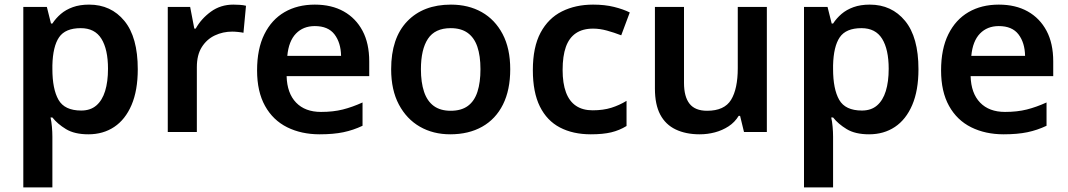

<svg xmlns="http://www.w3.org/2000/svg" viewBox="-20 -572 4630 832"><path d="M366 -552Q461 -552 519 -481.5Q577 -411 577 -272Q577 -180 550 -117Q523 -54 475 -22Q427 10 363 10Q303 10 266 -12.5Q229 -35 207 -63H199Q203 -45 205 -22.5Q207 0 207 20V240H81V-542H183L201 -470H207Q222 -493 243.5 -511.5Q265 -530 295.5 -541Q326 -552 366 -552ZM330 -450Q263 -450 236 -410.5Q209 -371 207 -289V-273Q207 -186 233.5 -139.5Q260 -93 332 -93Q372 -93 397.5 -115Q423 -137 435.5 -177.5Q448 -218 448 -274Q448 -358 419.5 -404Q391 -450 330 -450Z M991 -552Q1003 -552 1019 -551Q1035 -550 1046 -547L1035 -430Q1026 -432 1011.5 -433.5Q997 -435 986 -435Q946 -435 911 -418.5Q876 -402 854.5 -368Q833 -334 833 -281V0H707V-542H804L822 -448H828Q852 -491 894 -521.5Q936 -552 991 -552Z M1344 -552Q1417 -552 1469.5 -522.5Q1522 -493 1551 -438.5Q1580 -384 1580 -306V-242H1222Q1224 -168 1263 -127.5Q1302 -87 1371 -87Q1424 -87 1465.5 -97.5Q1507 -108 1551 -128V-27Q1511 -8 1468 1Q1425 10 1365 10Q1286 10 1224.5 -20.5Q1163 -51 1128.5 -113Q1094 -175 1094 -267Q1094 -360 1125.5 -423.5Q1157 -487 1213 -519.5Q1269 -552 1344 -552ZM1344 -459Q1294 -459 1262.5 -426.5Q1231 -394 1225 -330H1458Q1457 -387 1429.5 -423Q1402 -459 1344 -459Z M2191 -272Q2191 -182 2159.5 -119Q2128 -56 2069.5 -23Q2011 10 1931 10Q1857 10 1799.5 -23Q1742 -56 1708.5 -119Q1675 -182 1675 -272Q1675 -407 1744.5 -479.5Q1814 -552 1934 -552Q2010 -552 2067.5 -519.5Q2125 -487 2158 -424.5Q2191 -362 2191 -272ZM1804 -272Q1804 -215 1817.5 -174.5Q1831 -134 1859.5 -113Q1888 -92 1933 -92Q1979 -92 2007.5 -113Q2036 -134 2049 -174.5Q2062 -215 2062 -272Q2062 -330 2048.5 -369.5Q2035 -409 2006.5 -429.5Q1978 -450 1933 -450Q1865 -450 1834.5 -404Q1804 -358 1804 -272Z M2540 10Q2463 10 2406.5 -19.5Q2350 -49 2319.5 -110.5Q2289 -172 2289 -268Q2289 -368 2322.5 -430.5Q2356 -493 2415 -522.5Q2474 -552 2550 -552Q2601 -552 2641 -542Q2681 -532 2709 -518L2672 -419Q2641 -431 2610 -439.5Q2579 -448 2550 -448Q2505 -448 2475.5 -428Q2446 -408 2432 -368.5Q2418 -329 2418 -269Q2418 -211 2432.5 -172Q2447 -133 2476 -113.5Q2505 -94 2548 -94Q2594 -94 2629 -105Q2664 -116 2695 -135V-26Q2664 -7 2628.5 1.5Q2593 10 2540 10Z M3303 -542V0H3204L3187 -70H3181Q3164 -42 3137 -24.5Q3110 -7 3078 1.5Q3046 10 3012 10Q2952 10 2908 -11Q2864 -32 2841 -75.5Q2818 -119 2818 -188V-542H2944V-213Q2944 -153 2968 -122.5Q2992 -92 3044 -92Q3119 -92 3148 -139.5Q3177 -187 3177 -277V-542Z M3749 -552Q3844 -552 3902 -481.5Q3960 -411 3960 -272Q3960 -180 3933 -117Q3906 -54 3858 -22Q3810 10 3746 10Q3686 10 3649 -12.5Q3612 -35 3590 -63H3582Q3586 -45 3588 -22.5Q3590 0 3590 20V240H3464V-542H3566L3584 -470H3590Q3605 -493 3626.5 -511.5Q3648 -530 3678.5 -541Q3709 -552 3749 -552ZM3713 -450Q3646 -450 3619 -410.5Q3592 -371 3590 -289V-273Q3590 -186 3616.5 -139.5Q3643 -93 3715 -93Q3755 -93 3780.5 -115Q3806 -137 3818.5 -177.5Q3831 -218 3831 -274Q3831 -358 3802.5 -404Q3774 -450 3713 -450Z M4308 -552Q4381 -552 4433.5 -522.5Q4486 -493 4515 -438.5Q4544 -384 4544 -306V-242H4186Q4188 -168 4227 -127.5Q4266 -87 4335 -87Q4388 -87 4429.5 -97.5Q4471 -108 4515 -128V-27Q4475 -8 4432 1Q4389 10 4329 10Q4250 10 4188.5 -20.5Q4127 -51 4092.5 -113Q4058 -175 4058 -267Q4058 -360 4089.5 -423.5Q4121 -487 4177 -519.5Q4233 -552 4308 -552ZM4308 -459Q4258 -459 4226.5 -426.5Q4195 -394 4189 -330H4422Q4421 -387 4393.5 -423Q4366 -459 4308 -459Z"/></svg>

Font: Noto Sans Cham SemiBold
Style: Regular
Weight: 600
Version: Version 2.002